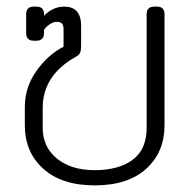

<svg xmlns="http://www.w3.org/2000/svg" viewBox="-20 -545 592 580"><path d="M55 -167V-221Q55 -281 89.5 -330Q124 -379 172 -404V-457Q172 -469 167 -474Q162 -479 151 -479Q141 -479 130 -471.5Q119 -464 113 -455V-446Q113 -422 90 -422H82Q59 -422 59 -445V-502Q59 -525 82 -525H90Q113 -525 113 -502V-497Q122 -508 138.5 -516.5Q155 -525 174 -525Q225 -525 225 -467V-407Q225 -393 222 -386Q219 -379 210 -374Q109 -318 109 -219V-159Q109 -101 152 -66Q195 -31 266 -31Q339 -31 381 -62.5Q423 -94 423 -159V-502Q423 -525 446 -525H454Q477 -525 477 -502V-167Q477 -85 421.5 -35Q366 15 266 15Q167 15 111 -35Q55 -85 55 -167Z"/></svg>

Font: Mitr ExtraLight
Style: Regular
Weight: 275
Designer: Thanarat Vachiruckul
Foundry: Cadson Demak Co.,Ltd.
Version: Version 1.001